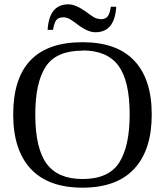

<svg xmlns="http://www.w3.org/2000/svg" viewBox="-20 -856 762 887"><path d="M361 -623V-622Q240 -622 191.5 -548.5Q143 -475 143 -327Q143 -170 196 -99Q248 -29 361 -29Q482 -29 530.5 -104.5Q579 -180 579 -328Q579 -484 526 -554Q474 -623 361 -623ZM41 -327Q41 -661 361 -661Q520 -661 600.5 -575.5Q681 -490 681 -327Q681 -163 600 -76Q519 11 361 11Q203 11 122 -76Q41 -163 41 -327ZM444 -768V-767Q468 -767 478 -781Q488 -795 492 -825H517Q510 -707 421 -707Q386 -707 341 -741Q320 -757 307 -765Q290 -776 274 -776Q249 -776 239.5 -762.5Q230 -749 225 -718H200Q207 -836 296 -836Q329 -836 377 -802Q398 -786 411 -778Q427 -768 444 -768Z"/></svg>

Font: Libra Serif Modern
Style: Regular
Weight: 400
Designer: Stefan Peev, Context Ltd
Foundry: Stefan Peev, Context Ltd
Version: Version 1.000